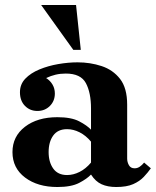

<svg xmlns="http://www.w3.org/2000/svg" viewBox="-20 -740 625 770"><path d="M446 10Q412 10 387.5 -1Q363 -12 345 -40V-305Q345 -368 324.5 -406.5Q304 -445 244 -445Q222 -445 203 -440.5Q184 -436 165 -427Q181 -417 190.5 -401Q200 -385 200 -365Q200 -335 180 -315Q160 -295 130 -295Q100 -295 80 -315.5Q60 -336 60 -370Q60 -402 81.5 -424.5Q103 -447 138 -461.5Q173 -476 213.5 -483Q254 -490 291 -490Q342 -490 387.5 -475Q433 -460 461.5 -423.5Q490 -387 490 -320V-104Q490 -90 497 -77.5Q504 -65 520 -65Q531 -65 540.5 -71.5Q550 -78 558 -88L585 -65Q573 -48 556.5 -30.5Q540 -13 514 -1.5Q488 10 446 10ZM210 10Q131 10 80.5 -28Q30 -66 30 -130Q30 -193 80 -231.5Q130 -270 210 -270Q266 -270 297.5 -253.5Q329 -237 345 -220V-172Q324 -197 299 -209.5Q274 -222 249 -222Q212 -222 193.5 -196.5Q175 -171 175 -130Q175 -90 193.5 -64Q212 -38 249 -38Q274 -38 299 -50.5Q324 -63 345 -88V-40Q329 -23 297.5 -6.5Q266 10 210 10ZM274 -540 145 -720H285L304 -540Z"/></svg>

Font: Brygada 1918
Style: Bold
Weight: 700
Designer: Mateusz Machalski | Borys Kosmynka | Przemek Hoffer
Foundry: NIEPODLEGLA 2018
Version: Version 3.006